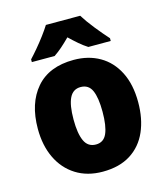

<svg xmlns="http://www.w3.org/2000/svg" viewBox="-115 -920 823 952"><g transform="rotate(-15 296.5 -444.0)"><path d="M553 -344Q553 -259 524.5 -194Q496 -129 438.5 -92.5Q381 -56 295 -56Q216 -56 158 -92.5Q100 -129 69 -194Q38 -259 38 -344Q38 -475 104.5 -552Q171 -629 298 -629Q373 -629 430.5 -596Q488 -563 520.5 -499Q553 -435 553 -344ZM221 -343Q221 -271 238.5 -233Q256 -195 297 -195Q337 -195 353.5 -233Q370 -271 370 -344Q370 -416 353.5 -453Q337 -490 296 -490Q257 -490 239 -453.5Q221 -417 221 -343ZM386 -832Q407 -798 439.5 -757.5Q472 -717 500 -686V-672H385Q363 -686 342 -704Q321 -722 297 -745Q273 -721 253 -703.5Q233 -686 212 -672H95V-686Q112 -704 134 -730Q156 -756 176.5 -783.5Q197 -811 210 -832Z"/></g></svg>

Font: Noto Sans Malayalam UI SemiCondensed Black
Style: Regular
Weight: 900
Width: 4
Designer: Jelle Bosma - Monotype Design Team
Foundry: Monotype Imaging Inc.
Version: Version 2.104; ttfautohint (v1.8.4.7-5d5b)